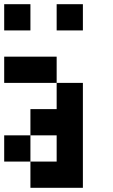

<svg xmlns="http://www.w3.org/2000/svg" viewBox="-20 -895 540 915"><path d="M0 -125V-250H125V-125ZM0 -500V-625H250V-500ZM0 -750V-875H125V-750ZM125 -250V-375H250V-500H375V0H125V-125H250V-250ZM250 -750V-875H375V-750Z"/></svg>

Font: GalmuriMono7 Regular
Style: Regular
Weight: 400
Designer: Lee Minseo (quiple)
Version: Version 2.399;hotconv 1.1.1;makeotfexe 2.6.0 DEVELOPMENT